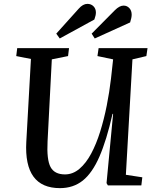

<svg xmlns="http://www.w3.org/2000/svg" viewBox="-20 -959 806 993"><path d="M631 -55 716 -42 711 0H538L531 -12L565 -370H562Q531 -233 494 -148.5Q457 -64 408 -25Q359 14 290 14Q103 14 116 -225L140 -654L64 -669L69 -710H337L332 -669L248 -652L226 -228Q221 -133 241.5 -95Q262 -57 316 -57Q357 -57 391 -86Q425 -115 451.5 -164.5Q478 -214 498 -278Q518 -342 532 -412.5Q546 -483 554 -552L565 -652L484 -669L490 -710H743L737 -669L665 -652ZM387 -914Q409 -939 432 -939Q451 -939 463.5 -926.5Q476 -914 476 -894Q476 -880 468 -858L289 -760L271 -785ZM574 -906Q598 -930 619 -930Q637 -930 649 -917Q661 -904 661 -883Q661 -868 653 -843L470 -760L454 -785Z"/></svg>

Font: Literata 36pt Medium
Style: Italic
Weight: 500
Italic angle: -2°
Designer: Latin by Veronika Burian and Jose Scaglione. Greek by Irene Vlachou. Cyrillic by Vera Evstafieva
Foundry: TypeTogether
Version: Version 3.002